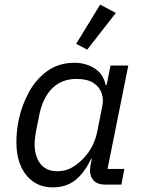

<svg xmlns="http://www.w3.org/2000/svg" viewBox="-20 -800 623 832"><path d="M506 0H437Q403 0 386.5 -17Q370 -34 370 -62Q370 -68 371 -75Q372 -82 373 -89L378 -112H375Q344 -48 304.5 -18Q265 12 208 12Q161 12 125.5 -12Q90 -36 70.5 -80Q51 -124 51 -185Q51 -208 53.5 -232Q56 -256 61 -280Q74 -343 105 -400Q136 -457 185.5 -492.5Q235 -528 303 -528Q350 -528 388.5 -504.5Q427 -481 438 -432H442L459 -516H536L446 -68H519ZM227 -58Q263 -58 289 -72.5Q315 -87 337 -109Q363 -135 379 -165.5Q395 -196 402 -233L423 -338Q430 -370 420 -397.5Q410 -425 383.5 -441.5Q357 -458 312 -458Q247 -458 206 -417Q165 -376 150 -301L135 -226Q133 -213 131.5 -200Q130 -187 130 -175Q130 -142 140.5 -115.5Q151 -89 172.5 -73.5Q194 -58 227 -58ZM482 -744 358 -585 310 -610 414 -780Z"/></svg>

Font: IBM Plex Sans
Style: Italic
Weight: 400
Italic angle: -11.31°
Designer: Mike Abbink, Paul van der Laan, Pieter van Rosmalen
Foundry: Bold Monday
Version: Version 3.201